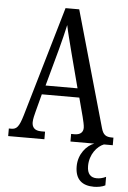

<svg xmlns="http://www.w3.org/2000/svg" viewBox="-62 -759 692 1035"><g transform="rotate(5 284.0 -241.0)"><path d="M2 0H198V-41H177C141 -41 127 -59 127 -86C127 -104 134 -129 138 -145L163 -240H366L393 -138C398 -118 404 -93 404 -80C404 -56 389 -41 357 -41H339V0H468C428 14 384 63 384 130C384 202 423 232 486 232C505 232 531 228 547 219V173C528 182 513 185 497 185C465 185 445 166 445 123C445 60 484 14 520 0H568V-41H560C527 -41 512 -51 502 -87L324 -714H250L76 -119C57 -55 44 -41 15 -41H2ZM179 -289 234 -490C247 -539 259 -587 267 -624C274 -587 287 -540 302 -480L352 -289Z"/></g></svg>

Font: Noto Serif Myanmar ExtCond
Style: Regular
Weight: 400
Width: 2
Designer: Ben Mitchell and the Monotype Design Team
Foundry: Monotype Imaging Inc.
Version: Version 2.106